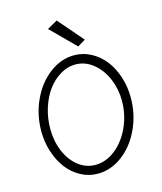

<svg xmlns="http://www.w3.org/2000/svg" viewBox="-130 -995 919 1089"><g transform="rotate(-15 330.0 -450.0)"><path d="M433.1 -753.9 307.1 -899.9 247.1 -866.2 387.2 -726.1ZM309.1 0Q385.7 0 452.9 -50Q520 -100.1 560.1 -185.5Q600.1 -271 600.1 -369.1Q600.1 -433.1 581.3 -491Q562.5 -548.8 529.8 -591.3Q497.1 -633.8 450.4 -658.9Q403.8 -684.1 351.1 -684.1Q274.4 -684.1 207.3 -634Q140.1 -584 100.1 -498.5Q60.1 -413.1 60.1 -314.9Q60.1 -252 78.9 -194.1Q97.7 -136.2 130.1 -93.5Q162.6 -50.8 209.2 -25.4Q255.9 0 309.1 0ZM344.2 -631.8Q401.9 -631.8 449 -593.3Q496.1 -554.7 521.5 -493.9Q546.9 -433.1 546.9 -365.2Q546.9 -282.2 513.2 -209.5Q479.5 -136.7 424.6 -94.2Q369.6 -51.8 309.1 -51.8Q253.4 -51.8 208.3 -87.4Q163.1 -123 137.9 -183.3Q112.8 -243.7 112.8 -314.9Q112.8 -379.4 131.8 -438.5Q150.9 -497.6 182.4 -539.6Q213.9 -581.5 256.3 -606.7Q298.8 -631.8 344.2 -631.8Z"/></g></svg>

Font: Comic Neue Angular
Style: Regular
Weight: 400
Designer: Craig Rozynski
Foundry: Craig Rozynski
Version: Version 2.003